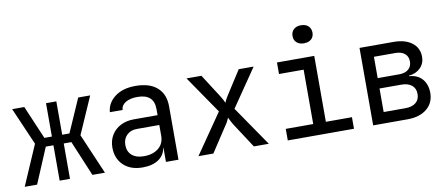

<svg xmlns="http://www.w3.org/2000/svg" viewBox="-69 -1054 3133 1342"><g transform="rotate(-10 1498.0 -383.5)"><path d="M14.6 0 137.7 -284.2 22.5 -549.8H108.4L209.5 -313H262.7V-549.8H335.9V-313H387.2L491.2 -549.8H576.2L460.9 -287.1L584 0H495.1L390.1 -251H335.9V0H262.7V-251H208.5L102.5 0Z M850.6 9.8Q765.6 9.8 715.8 -37.6Q666 -85 665.5 -162.1Q665.5 -212.9 688.5 -251Q711.4 -289.1 752.4 -310.5Q793.5 -332 846.7 -332H1016.1V-375Q1016.1 -481.9 898.9 -481.9Q847.7 -481.9 815.4 -462.9Q783.2 -443.8 781.7 -410.2H691.4Q696.3 -475.1 752 -517.6Q807.6 -560.1 898.9 -560.1Q999 -560.1 1052.7 -512.2Q1106.4 -464.4 1106 -377.9V0H1017.1V-100.1H1015.1Q1007.3 -49.3 964.4 -19.5Q920.9 9.8 850.6 9.8ZM872.6 -65.9Q938 -65.9 977.1 -98.1Q1016.1 -130.4 1016.1 -185.1V-262.2H856.4Q812.5 -262.2 785.2 -235.4Q757.8 -209 757.8 -165Q757.8 -119.1 788.1 -92.3Q818.4 -65.9 872.6 -65.9Z M1247.6 0 1442.9 -283.2 1259.8 -549.8H1365.7L1474.6 -379.9Q1481.4 -368.7 1488.3 -356Q1494.6 -342.8 1498 -335Q1501 -342.8 1507.8 -356Q1514.2 -369.1 1521.5 -379.9L1630.4 -549.8H1736.3L1553.2 -282.2L1747.1 0H1641.1L1523.4 -180.2Q1516.6 -191.4 1509.8 -205.6Q1503.4 -220.2 1498 -229Q1494.6 -220.2 1487.3 -205.6Q1480 -190.9 1471.7 -180.2L1353.5 0Z M2111.3 -648.9Q2078.6 -648.9 2060.1 -666Q2041 -683.1 2041 -711.9Q2041 -741.7 2060.1 -759.3Q2079.1 -776.9 2111.3 -776.9Q2144.5 -776.9 2163.6 -759.3Q2182.6 -741.7 2182.6 -711.9Q2182.6 -683.1 2163.6 -666Q2144.5 -648.9 2111.3 -648.9ZM1881.8 0V-82H2076.7V-467.8H1901.9V-549.8H2166.5V-82H2351.6V0Z M2487.8 0V-549.8H2728.5Q2811.5 -549.8 2859.6 -512.9Q2907.7 -476.1 2907.7 -412.1Q2907.7 -366.2 2876.2 -334.7Q2844.7 -303.2 2794.4 -298.8V-294.9Q2854.5 -291 2887.5 -252.9Q2920.4 -214.8 2920.4 -154.8Q2920.4 -84 2869.4 -42Q2818.4 0 2731.4 0ZM2576.2 -319.8H2728.5Q2770.5 -319.8 2794.4 -339.8Q2818.4 -359.9 2818.4 -396Q2818.4 -431.2 2794.4 -451.2Q2770.5 -471.2 2728.5 -471.2H2576.2ZM2576.2 -79.1H2731.4Q2778.3 -79.1 2804.9 -101.1Q2831.5 -123 2831.5 -163.1Q2831.5 -202.1 2804.9 -224.1Q2778.3 -246.1 2731.4 -246.1H2576.2Z"/></g></svg>

Font: UDEV Gothic 35
Style: Regular
Weight: 400
Version: v2.1.0; ttfautohint (v1.8.4.7-5d5b-dirty) -l 6 -r 45 -G 200 